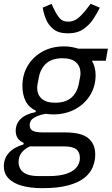

<svg xmlns="http://www.w3.org/2000/svg" viewBox="-35 -770 583 1002"><path d="M462 36Q462 70 449 102Q436 134 405 158.5Q374 183 320.5 197.5Q267 212 186 212Q123 212 78 199Q33 186 9 160.5Q-15 135 -15 98Q-15 58 10.5 28.5Q36 -1 87 -16L89 -24Q67 -34 57 -49.5Q47 -65 47 -87Q47 -124 73 -149.5Q99 -175 151 -185L152 -192Q115 -210 98.5 -243Q82 -276 82 -322Q82 -381 110 -427.5Q138 -474 187 -501Q236 -528 300 -528Q321 -528 339.5 -524.5Q358 -521 374 -516H528L517 -453H445V-451Q454 -438 459 -418Q464 -398 464 -378Q464 -320 435.5 -273.5Q407 -227 357 -200Q307 -173 242 -173Q230 -173 221.5 -174Q213 -175 202 -176Q169 -170 144.5 -156.5Q120 -143 120 -117Q120 -96 136 -87.5Q152 -79 188 -79H303Q389 -79 425.5 -49Q462 -19 462 36ZM253 -234Q307 -234 337 -260Q367 -286 376 -331Q381 -358 383 -368Q385 -378 385 -388Q385 -423 362 -444.5Q339 -466 291 -466Q237 -466 207 -439.5Q177 -413 168 -368Q163 -341 161 -331Q159 -321 159 -311Q159 -277 182 -255.5Q205 -234 253 -234ZM382 54Q382 25 363.5 9.5Q345 -6 298 -6H121Q93 7 77.5 27Q62 47 62 76Q62 96 72 113Q82 130 105.5 139.5Q129 149 170 149H218Q275 149 311 137Q347 125 364.5 103.5Q382 82 382 54ZM319 -596Q270 -596 243 -618.5Q216 -641 204 -672Q192 -703 188 -730L234 -750L244 -728Q260 -694 276 -675.5Q292 -657 321 -657Q348 -657 370 -673.5Q392 -690 421 -728L438 -750L486 -730Q473 -703 452.5 -671.5Q432 -640 400 -618Q368 -596 319 -596Z"/></svg>

Font: IBM Plex Sans Var
Style: Italic
Weight: 400
Italic angle: -11.31°
Designer: Mike Abbink, Paul van der Laan, Pieter van Rosmalen
Foundry: Bold Monday
Version: Version 1.001